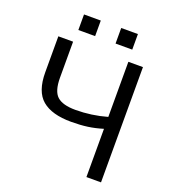

<svg xmlns="http://www.w3.org/2000/svg" viewBox="-156 -997 995 1113"><g transform="rotate(20 342.0 -440.5)"><path d="M273.5 -785H170V-881H273.5ZM502.5 -785H399.5V-881H502.5ZM595.5 0H505.5V-297.5Q458 -283 413.8 -276.8Q369.5 -270.5 312 -270.5Q192.5 -270.5 133 -320.8Q73.5 -371 73.5 -489.5V-711H164.5V-489.5Q164.5 -406 198.8 -375Q233 -344 312 -344Q410.5 -344 505.5 -371V-711H595.5Z"/></g></svg>

Font: Roberto Sans
Style: Regular
Weight: 400
Designer: Google (font) & Cristiano Sobral (main changes)
Version: Version 1.500; ttfautohint (v1.8.4.7-5d5b-dirty)